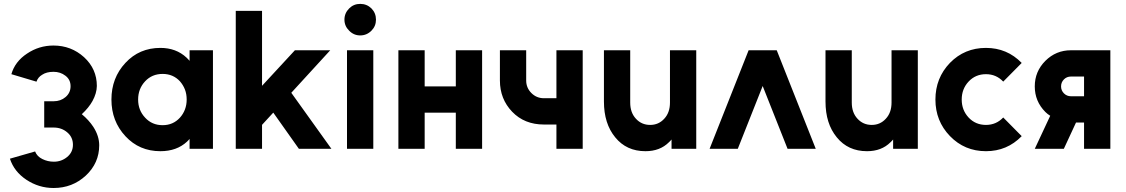

<svg xmlns="http://www.w3.org/2000/svg" viewBox="-20 -755 5710 974"><path d="M251.3 -524Q177.7 -524 117 -483Q56 -442.7 37.7 -378.7L165 -340.7Q172.7 -363.3 193.7 -375.7Q216 -390.7 251.3 -390.7Q286.3 -390.7 311.7 -371Q338 -351.3 338 -317.7Q338 -284.3 312.7 -262.7Q287.7 -241.3 252 -241.3H204.3V-108H252Q293 -108 321.7 -83Q350 -58.7 350 -20.7Q350 17.3 320.7 41.3Q291.7 65.3 253.3 65.3Q221.7 65.3 194.7 51.7Q168 38.7 158 13.3L30.3 50Q51.7 115.7 114 157Q177 198.7 252 198.7Q347 198.7 415 136Q483.3 72.3 483.3 -18Q483.3 -64.7 453.7 -111Q431 -145.7 395 -175.7Q430.7 -209 449.3 -242.7Q470.7 -282 471.3 -319Q471.3 -405.3 406.3 -465Q341 -524 251.3 -524Z M941.7 -500V-446.3Q937.7 -450.3 934.2 -454.7Q930.7 -459 926.3 -462.7Q873.3 -512 793.7 -512Q686.7 -512 616.3 -436Q545.3 -360 545.3 -250Q545.3 -140.3 616.3 -64Q686.7 12 793.7 12Q876.7 12 929 -36.7Q932.7 -39.7 935.5 -43.3Q938.3 -47 941.7 -50.3V0H1060.3V-500ZM805 -380Q858 -380 892.7 -342.7Q909.3 -323.7 918.2 -300.8Q927 -278 927 -250Q927 -223 918.2 -199.7Q909.3 -176.3 892.7 -158Q858 -120 805 -120Q751.3 -120 716.3 -158Q680.7 -195.7 680.7 -250Q680.7 -304.7 716.3 -342.7Q751.3 -380 805 -380Z M1176 0H1309.3V-121.7L1366.3 -183.7L1496.3 0H1661.3L1457.7 -284.3L1655.3 -500H1476L1309.3 -319.7V-700H1176Z M1887.3 -655.3Q1887.3 -688.7 1864.3 -712.3Q1840.7 -735.3 1807.3 -735.3Q1774.3 -735.3 1751.3 -712.3Q1727.3 -688.3 1727.3 -655.3Q1727.3 -622.7 1751.3 -599.3Q1774.7 -575.3 1807.3 -575.3Q1840.3 -575.3 1864.3 -599.3Q1887.3 -622.3 1887.3 -655.3ZM1740.3 0H1873.7V-500H1740.3Z M2001 0H2134.3V-183.3H2292.3V0H2425.7V-500H2292.3V-316.7H2134.3V-500H2001Z M2516 -500V-346.7Q2516 -253 2578 -188.3Q2640.3 -123.3 2739.3 -123.3H2802.7V0H2936V-500H2802.7V-256.7H2739.3Q2702 -256.7 2675.7 -283Q2649.3 -309.3 2649.3 -346.7V-500Z M3043.7 -500V-240Q3043.7 -127.7 3101 -58.3Q3158 12 3254.3 12Q3328 12 3373.3 -33.3Q3376.7 -36.3 3380 -39.8Q3383.3 -43.3 3386.7 -47.3V0H3512V-500H3378.7V-234.7Q3378.7 -183.7 3349.7 -152.7Q3321 -121.3 3278.3 -121.3Q3234.7 -121.3 3206 -152.7Q3177 -183.7 3177 -234.7V-500Z M3579.7 0 3777.7 -500H3920.3L4118.3 0H3975.3L3849 -318.7L3722.7 0Z M4167.7 -500V-240Q4167.7 -127.7 4225 -58.3Q4282 12 4378.3 12Q4452 12 4497.3 -33.3Q4500.7 -36.3 4504 -39.8Q4507.3 -43.3 4510.7 -47.3V0H4636V-500H4502.7V-234.7Q4502.7 -183.7 4473.7 -152.7Q4445 -121.3 4402.3 -121.3Q4358.7 -121.3 4330 -152.7Q4301 -183.7 4301 -234.7V-500Z M4981.7 -512Q4873.3 -512 4799 -436Q4725.3 -359.3 4725.3 -250Q4725.3 -141 4799 -64.7Q4873.3 12 4981.7 12Q5088.7 12 5163 -64.3L5069.3 -159Q5033.7 -121.3 4981.7 -121.3Q4928.7 -121.3 4893.7 -158.7Q4858.7 -196.3 4858.7 -250Q4858.7 -304 4893.7 -341.3Q4928.7 -378.7 4981.7 -378.7Q5033.7 -378.7 5069.3 -341L5163 -435.7Q5088.7 -512 4981.7 -512Z M5307.7 -167.7 5229.3 0H5376.7L5438.5 -133.3Q5440 -133.3 5441.1 -133.3Q5442.2 -133.3 5442.9 -133.3H5479.3V0H5612.7V-500H5412.7Q5336.9 -500 5283 -446.3Q5229.3 -392.4 5229.3 -316.7Q5229.3 -240.9 5283 -187Q5294.3 -175.7 5307.7 -167.7ZM5479.3 -366.7V-266.7H5412.7Q5392 -266.7 5377.3 -281.3Q5362.7 -296 5362.7 -316.6Q5362.7 -337.7 5377.4 -352.4Q5391.7 -366.7 5412.7 -366.7Z"/></svg>

Font: Unageo Variable
Style: Regular
Weight: 300
Designer: Richard Sepsi
Foundry: Richard Sepsi
Version: Version 2.200